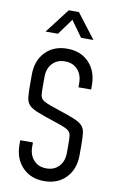

<svg xmlns="http://www.w3.org/2000/svg" viewBox="-107 -1045 686 1117"><g transform="rotate(10 236.0 -486.0)"><path d="M236.2 16Q156.2 16 107.5 -35Q58.8 -86 58.8 -169V-194H133.8V-169Q133.8 -119.5 161.8 -89.2Q189.8 -59 236.2 -59Q282.8 -59 310.8 -89.2Q338.8 -119.5 338.8 -169V-225Q338.8 -252.6 336.8 -268.8Q334.9 -284.9 325.9 -294.8Q317 -304.8 295.9 -313.6Q274.8 -322.4 236.2 -335Q169.8 -356.8 133.2 -371.3Q96.8 -385.9 81 -402.5Q65.2 -419.1 62 -446.2Q58.8 -473.2 58.8 -520V-581Q58.8 -664.5 107.5 -715.2Q156.2 -766 236.2 -766Q316.8 -766 365.2 -715.2Q413.8 -664.5 413.8 -581V-556H338.8V-581Q338.8 -630.5 310.8 -660.8Q282.8 -691 236.2 -691Q189.8 -691 161.8 -660.8Q133.8 -630.5 133.8 -581V-520Q133.8 -492.4 135.7 -476.2Q137.6 -460.1 146.6 -450.2Q155.5 -440.2 176.7 -431.4Q197.9 -422.6 236.2 -410Q302.8 -388.2 339.2 -373.7Q375.8 -359.1 391.5 -342.5Q407.2 -325.9 410.5 -299Q413.8 -272.1 413.8 -225V-169Q413.8 -86 365.2 -35Q316.8 16 236.2 16ZM94.2 -842.2 205.5 -987.5H265.5L376.8 -842.2H303.8L236 -936.8L167.2 -842.2Z"/></g></svg>

Font: Mohave Light
Style: Regular
Weight: 300
Designer: Gumpita Rahayu
Foundry: Tokotype
Version: Version 2.003